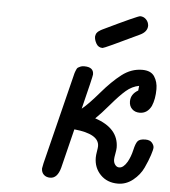

<svg xmlns="http://www.w3.org/2000/svg" viewBox="-49 -684 650 733"><g transform="rotate(5 276.5 -317.0)"><path d="M136.2 -27.8Q136.2 -27.8 140.1 -47.9L228 -400.9Q230 -406.7 230.5 -408Q231 -409.2 233.4 -415Q235.8 -420.9 239 -422.9Q242.2 -424.8 248 -427.5Q253.9 -430.2 262.2 -430.2H263.2Q299.3 -430.2 298.8 -401.9Q298.8 -395 267.1 -268.1Q291 -287.1 331.1 -334Q371.1 -380.9 407 -408.4Q442.9 -436 484.9 -436Q518.1 -436 531.5 -415.5Q544.9 -395 544.9 -367.2Q544.9 -329.1 533.2 -301.8Q518.1 -272 488.8 -272Q470.7 -272 459.5 -283Q448.2 -293.9 448.2 -312Q448.2 -339.8 476.1 -356L478 -374Q451.2 -369.1 428.5 -349.6Q405.8 -330.1 374.3 -293Q342.8 -255.9 321.8 -235.8Q412.6 -206.1 413.1 -131.8Q413.1 -124 410.2 -108.4Q407.2 -92.8 407.2 -85.9Q407.2 -73.7 413.6 -65.4Q419.9 -57.1 429.2 -57.1Q445.3 -57.1 460 -82Q471.2 -102.1 477.1 -127.9Q482.9 -153.8 490.5 -162.8Q498 -171.9 520 -171.9Q537.1 -171.9 545.2 -162.4Q553.2 -152.8 553.2 -144Q553.2 -136.2 546.1 -114.5Q539.1 -92.8 526.1 -64.9Q513.2 -37.1 487.1 -16.1Q460.9 4.9 429.2 4.9Q388.2 4.9 362.5 -21.5Q336.9 -47.9 336.9 -86.9Q336.9 -96.7 339.4 -110.8Q341.8 -125 341.8 -130.9Q341.8 -177.7 246.1 -187Q244.1 -177.2 209 -37.1Q197.8 4.9 169.9 4.9Q154.8 4.9 145.5 -3.9Q136.2 -12.7 136.2 -27.8ZM293.9 -546.9Q293.9 -549.8 295.2 -553.5Q296.4 -557.1 297.4 -559.1Q298.3 -561 300.8 -563.5Q303.2 -565.9 304.2 -566.9Q305.2 -567.9 308.6 -569.8Q312 -571.8 312.5 -572.5Q313 -573.2 317.4 -575.2L321.3 -577.1Q450.2 -639.2 459 -639.2Q472.2 -639.2 481.7 -629.6Q491.2 -620.1 492.2 -606Q492.2 -582 463.4 -568.8Q332.5 -505.9 326.2 -505.9Q310.1 -505.9 302 -519.8Q293.9 -533.7 293.9 -546.9Z"/></g></svg>

Font: CMU Typewriter Text
Style: Italic
Weight: 500
Italic angle: -14.04°
Version: Version 0.7.0